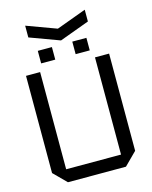

<svg xmlns="http://www.w3.org/2000/svg" viewBox="-143 -1092 936 1183"><g transform="rotate(-15 325.0 -500.0)"><path d="M60 -80V-700H150V-80H500V-700H590V-80L510 0H140ZM170 -750V-830H260V-750ZM390 -750V-830H480V-750ZM515 -1000V-925L325 -855L135 -925V-1000L325 -930Z"/></g></svg>

Font: Tektur
Style: Regular
Weight: 400
Designer: Adam Jagosz
Foundry: Adam Jagosz
Version: Version 1.005;gftools[0.9.30]